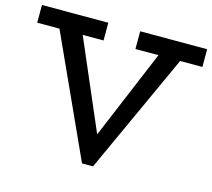

<svg xmlns="http://www.w3.org/2000/svg" viewBox="-101 -807 1041 942"><g transform="rotate(15 419.5 -336.0)"><path d="M337 -686V-596H231L426 -143L616 -596H499V-686H839V-596H726L447 14H391L113 -596H0V-686Z"/></g></svg>

Font: BioRhyme ExtraBold Medium
Style: Regular
Weight: 500
Version: Version 1.600;gftools[0.9.33]